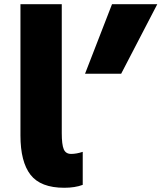

<svg xmlns="http://www.w3.org/2000/svg" viewBox="-20 -844 760 903"><path d="M76.2 -207V-824.2H270.5V-217.8Q270.5 -164.1 279.8 -142.1Q289.1 -120.1 314.5 -120.1Q339.8 -120.1 369.1 -129.9V25.4Q333 39.1 282.2 39.1Q170.9 39.1 123.5 -22Q76.2 -83 76.2 -207ZM379.9 -497.1 506.8 -824.2H719.7L549.8 -497.1Z"/></svg>

Font: GenEi M Gothic v2 Black
Style: Regular
Weight: 900
Version: Version 2.0